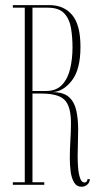

<svg xmlns="http://www.w3.org/2000/svg" viewBox="-20 -720 388 748"><path d="M298 7.5Q278.5 7.5 268.5 -9.5Q258.5 -26.5 255.2 -52Q252 -77.5 252 -102Q252 -136.5 254.2 -173Q256.5 -209.5 256.5 -240Q256.5 -305 232.2 -330.2Q208 -355.5 142 -355.5H106.5V-10H152.5V0H30V-10H76.5V-690H30V-700H173.5Q228.5 -700 261 -661.8Q293.5 -623.5 293.5 -537.5Q293.5 -449.5 260.2 -406.5Q227 -363.5 184.5 -361Q227.5 -361 248.8 -341.8Q270 -322.5 277.2 -289.8Q284.5 -257 284.5 -215.5Q284.5 -189.5 283.5 -162.8Q282.5 -136 282.5 -110Q282.5 -91.5 284.2 -67.8Q286 -44 291.8 -26.5Q297.5 -9 309 -9Q319.5 -9 321 -22H330Q329.5 -9 320 -0.8Q310.5 7.5 298 7.5ZM106.5 -365.5H159Q199.5 -365.5 222 -389.8Q244.5 -414 253.5 -452.8Q262.5 -491.5 262.5 -535.5Q262.5 -576 256.5 -611.2Q250.5 -646.5 230 -668.2Q209.5 -690 166.5 -690H106.5Z"/></svg>

Font: Imbue 100pt Thin
Style: Regular
Weight: 100
Designer: Tyler Finck
Foundry: Etcetera Type Company
Version: Version 1.102; ttfautohint (v1.8.3)